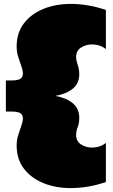

<svg xmlns="http://www.w3.org/2000/svg" viewBox="-20 -846 575 981"><path d="M10 -276H40Q73 -276 85 -267Q97 -258 97 -242Q97 -226 89 -203.5Q81 -181 73 -155.5Q65 -130 65 -103Q65 -33 102 15.5Q139 64 201.5 89.5Q264 115 342 115Q384 115 429.5 107.5Q475 100 521 84V-116Q507 -104 488.5 -98Q470 -92 450 -92Q419 -92 394 -108Q369 -124 369 -157Q369 -177 377 -196.5Q385 -216 385 -244Q385 -291 352 -318.5Q319 -346 263 -356Q319 -366 352 -393Q385 -420 385 -467Q385 -486 381 -500.5Q377 -515 373 -528Q369 -541 369 -554Q369 -587 394 -603Q419 -619 450 -619Q470 -619 488.5 -613Q507 -607 521 -595V-795Q475 -811 429.5 -818.5Q384 -826 342 -826Q264 -826 201.5 -800.5Q139 -775 102 -726.5Q65 -678 65 -608Q65 -581 73 -555.5Q81 -530 89 -508Q97 -486 97 -469Q97 -453 85 -444Q73 -435 40 -435H10Z"/></svg>

Font: Climate Crisis
Style: Regular
Weight: 400
Version: Version 1.003